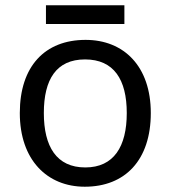

<svg xmlns="http://www.w3.org/2000/svg" viewBox="-20 -697 645 727"><path d="M451 -677H154V-606H451ZM551 -269C551 -446 449 -546 304 -546C150 -546 55 -446 55 -269C55 -91 159 10 301 10C454 10 551 -91 551 -269ZM146 -269C146 -396 193 -472 302 -472C411 -472 460 -396 460 -269C460 -142 411 -63 303 -63C194 -63 146 -142 146 -269Z"/></svg>

Font: Noto Sans Kayah Li
Style: Regular
Weight: 400
Designer: Monotype Design Team, Sérgio Martins
Foundry: Monotype Imaging Inc.
Version: Version 2.002